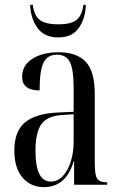

<svg xmlns="http://www.w3.org/2000/svg" viewBox="-20 -760 493 790"><path d="M160 10Q107 10 73 -29Q39 -68 39 -141Q39 -220 83 -256.5Q127 -293 218 -297L283 -300V-396Q283 -475 267.5 -505Q252 -535 214 -535Q176 -535 159.5 -503Q143 -471 143 -388Q71 -388 71 -444Q71 -491 113 -518Q155 -545 222 -545Q295 -545 332.5 -506Q370 -467 370 -372V-87Q370 -38 380.5 -24Q391 -10 419 -10H421V0H285V-96H283Q252 10 160 10ZM189 -13Q217 -13 238 -35Q259 -57 271 -94.5Q283 -132 283 -178V-290L237 -287Q173 -283 149.5 -248Q126 -213 126 -141Q126 -75 142 -44Q158 -13 189 -13ZM220 -606Q162 -606 134 -645.5Q106 -685 104 -740H115Q120 -697 143 -678.5Q166 -660 220 -660Q273 -660 295.5 -678.5Q318 -697 323 -740H333Q332 -685 304.5 -645.5Q277 -606 220 -606Z"/></svg>

Font: Noto Serif Display ExtraCondensed
Style: Regular
Weight: 400
Width: 2
Designer: Monotype Design Team
Foundry: Monotype Imaging Inc.
Version: Version 2.009